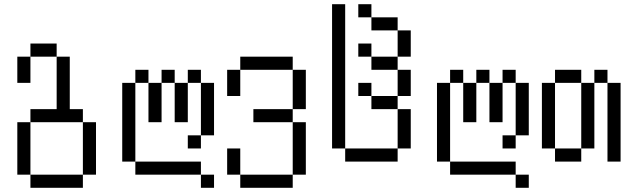

<svg xmlns="http://www.w3.org/2000/svg" viewBox="-20 -770 3040 915"><path d="M125 62.5V125H375V62.5ZM125 62.5Q125 62.5 125 -187.5H62.5Q62.5 -187.5 62.5 62.5ZM375 62.5H437.5Q437.5 62.5 437.5 -187.5H375Q375 -187.5 375 62.5ZM125 -187.5H375V-250H312.5Q312.5 -250 312.5 -500H250Q250 -500 250 -250H125ZM62.5 -500Q62.5 -500 62.5 -375H125Q125 -375 125 -500ZM125 -500H250V-562.5H125Z M1000 125V62.5H937.5V125ZM937.5 62.5V0H625V62.5ZM625 0Q625 0 625 -375H562.5Q562.5 -375 562.5 0ZM937.5 -125H875V-62.5H937.5ZM937.5 -125H1000Q1000 -125 1000 -375H937.5Q937.5 -375 937.5 -125ZM687.5 -375V-187.5H750V-375ZM812.5 -375V-187.5H875V-375ZM625 -375H687.5V-437.5H625ZM750 -375H812.5V-437.5H750ZM875 -375H937.5V-437.5H875Z M1125 62.5V125H1375V62.5ZM1125 62.5Q1125 62.5 1125 -62.5H1062.5Q1062.5 -62.5 1062.5 62.5ZM1375 62.5H1437.5Q1437.5 62.5 1437.5 -187.5H1375Q1375 -187.5 1375 62.5ZM1375 -187.5V-250H1187.5V-187.5ZM1375 -250H1437.5V-437.5H1375ZM1062.5 -437.5Q1062.5 -437.5 1062.5 -312.5H1125Q1125 -312.5 1125 -437.5ZM1125 -437.5H1375V-500H1125Z M1625 -62.5V0H1875V-62.5ZM1625 -62.5V-750H1562.5V-62.5ZM1875 -62.5H1937.5V-250H1875ZM1875 -250V-312.5H1750V-250ZM1750 -312.5V-375H1687.5V-312.5ZM1875 -312.5H1937.5Q1937.5 -312.5 1937.5 -437.5H1875Q1875 -437.5 1875 -312.5ZM1875 -437.5V-500H1750V-437.5ZM1750 -500V-562.5H1687.5V-500ZM1875 -500H1937.5Q1937.5 -500 1937.5 -625H1875Q1875 -625 1875 -500ZM1875 -625V-687.5H1750V-625ZM1750 -687.5V-750H1687.5V-687.5Z M2500 125V62.5H2437.5V125ZM2437.5 62.5V0H2125V62.5ZM2125 0Q2125 0 2125 -375H2062.5Q2062.5 -375 2062.5 0ZM2437.5 -125H2375V-62.5H2437.5ZM2437.5 -125H2500Q2500 -125 2500 -375H2437.5Q2437.5 -375 2437.5 -125ZM2187.5 -375V-187.5H2250V-375ZM2312.5 -375V-187.5H2375V-375ZM2125 -375H2187.5V-437.5H2125ZM2250 -375H2312.5V-437.5H2250ZM2375 -375H2437.5V-437.5H2375Z M2625 -62.5V0H2750V-62.5ZM2625 -62.5V-375H2562.5V-62.5ZM2750 -62.5H2812.5V-375H2750ZM2875 -375Q2875 -375 2875 0H2937.5Q2937.5 0 2937.5 -375ZM2625 -375H2750V-437.5H2625ZM2812.5 -375H2875V-437.5H2812.5Z"/></svg>

Font: BFUnifontExMono
Style: Regular
Weight: 500
Version: Version 15.0.06